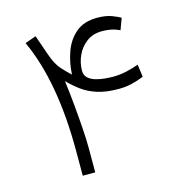

<svg xmlns="http://www.w3.org/2000/svg" viewBox="-95 -708 772 798"><g transform="rotate(-15 291.5 -309.5)"><path d="M125 -610.8 155.3 -523.9Q170.9 -479 191.7 -456.3Q212.4 -433.6 230 -417.5Q232.4 -468.3 249 -514.4Q265.6 -560.5 300.3 -589.6Q335 -618.7 391.1 -618.7Q429.2 -618.7 454.6 -608.9Q480 -599.1 490.7 -592.3L472.7 -543.5Q465.3 -546.9 456.1 -550.3Q446.8 -553.7 435.1 -556.2Q417.5 -559.6 396.5 -559.6Q357.9 -559.6 330.6 -539.3Q303.2 -519 288.8 -487.5Q274.4 -456.1 274.4 -421.9Q274.4 -402.3 287.1 -390.9Q299.8 -379.4 319.1 -373.8Q338.4 -368.2 358.4 -366.5Q378.4 -364.7 392.6 -364.7Q422.9 -364.7 450.9 -371.1Q479 -377.4 504.4 -386.7L511.7 -333Q484.9 -321.8 458.5 -315.7Q432.1 -309.6 402.8 -309.6Q348.1 -309.6 310.3 -322Q272.5 -334.5 245.4 -354.7Q218.3 -375 194.8 -398.9Q201.2 -350.1 206.3 -295.9Q211.4 -241.7 214.8 -191.7Q218.3 -141.6 218.3 -105V0H164.6V-106.4Q164.6 -405.3 77.6 -593.8Z"/></g></svg>

Font: Vazir Thin FD
Style: Thin-FD
Weight: 100
Designer: Saber Rastikerdar
Foundry: Saber Rastikerdar
Version: Version 30.0.0